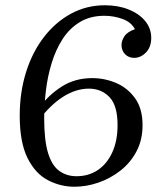

<svg xmlns="http://www.w3.org/2000/svg" viewBox="-20 -700 610 730"><path d="M331 -403Q378 -403 421.5 -384.5Q465 -366 493.5 -326.5Q522 -287 522 -224Q522 -168 499 -124.5Q476 -81 437.5 -51Q399 -21 353.5 -5.5Q308 10 263 10Q210 10 162 -15Q114 -40 84.5 -99.5Q55 -159 55 -260Q55 -349 79 -425.5Q103 -502 147 -559Q191 -616 250 -648Q309 -680 379 -680Q429 -680 469 -664Q509 -648 532 -620Q555 -592 555 -556Q555 -521 535 -500.5Q515 -480 490 -480Q469 -480 455.5 -494Q442 -508 442 -529Q442 -545 453 -562Q464 -579 493 -589Q479 -616 445.5 -628Q412 -640 377 -640Q323 -640 283.5 -616Q244 -592 218 -551.5Q192 -511 176.5 -460.5Q161 -410 154.5 -355.5Q148 -301 148 -250Q148 -167 162.5 -119Q177 -71 205 -50.5Q233 -30 271 -30Q317 -30 352 -53.5Q387 -77 407 -121Q427 -165 427 -224Q427 -299 396 -331Q365 -363 318 -363Q269 -363 220.5 -332.5Q172 -302 125 -240L133 -295Q165 -339 215 -371Q265 -403 331 -403Z"/></svg>

Font: Brygada 1918
Style: Italic
Weight: 400
Italic angle: -8°
Designer: Mateusz Machalski | Borys Kosmynka | Przemek Hoffer
Foundry: NIEPODLEGLA 2018
Version: Version 3.006